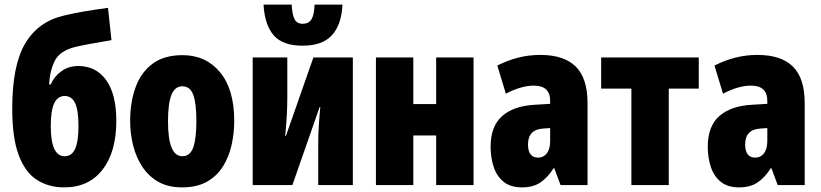

<svg xmlns="http://www.w3.org/2000/svg" viewBox="-20 -802 3556 832"><path d="M258 10Q191 10 140 -22.5Q89 -55 61 -130Q33 -205 33 -331Q33 -519 89 -613.5Q145 -708 255 -734Q299 -745 347.5 -753Q396 -761 448 -768L463 -628Q411 -619 377 -613Q343 -607 308 -599Q241 -583 218.5 -540.5Q196 -498 193 -436H200Q214 -470 245.5 -493Q277 -516 319 -516Q396 -516 440 -455Q484 -394 484 -278Q484 -144 424.5 -67Q365 10 258 10ZM260 -125Q291 -125 305.5 -157Q320 -189 320 -256Q320 -324 305.5 -355Q291 -386 260 -386Q230 -386 215 -354.5Q200 -323 200 -256Q200 -125 260 -125Z M769 10Q709 10 666.5 -14Q624 -38 597 -79Q570 -120 557 -171.5Q544 -223 544 -278Q544 -358 567 -422.5Q590 -487 640 -525Q690 -563 771 -563Q872 -563 933.5 -489Q995 -415 995 -278Q995 -225 983.5 -173.5Q972 -122 946 -80.5Q920 -39 876.5 -14.5Q833 10 769 10ZM770 -125Q804 -125 817.5 -163.5Q831 -202 831 -278Q831 -354 817.5 -391Q804 -428 770 -428Q738 -428 723 -391Q708 -354 708 -276Q708 -125 770 -125Z M1075 0V-553H1225V-383Q1225 -342 1223 -304.5Q1221 -267 1216 -213H1219L1338 -553H1509V0H1359V-180Q1359 -219 1361.5 -258Q1364 -297 1368 -338H1365L1247 0ZM1291 -604Q1205 -604 1166 -649Q1127 -694 1122 -782H1244Q1246 -740 1256 -719.5Q1266 -699 1291 -699Q1319 -699 1330.5 -719.5Q1342 -740 1343 -782H1464Q1460 -695 1418.5 -649.5Q1377 -604 1291 -604Z M1609 0V-553H1771V-351H1870V-553H2032V0H1870V-215H1771V0Z M2242 10Q2192 10 2162 -14.5Q2132 -39 2119 -79.5Q2106 -120 2106 -166Q2106 -255 2156 -299Q2206 -343 2297 -348L2364 -352V-365Q2364 -431 2293 -431Q2239 -431 2172 -396L2135 -518Q2181 -541 2226.5 -552.5Q2272 -564 2321 -564Q2424 -564 2475 -513.5Q2526 -463 2526 -355V0H2409L2382 -73H2379Q2352 -31 2320.5 -10.5Q2289 10 2242 10ZM2312 -119Q2335 -119 2349.5 -137.5Q2364 -156 2364 -191V-247L2334 -245Q2268 -241 2268 -176Q2268 -119 2312 -119Z M2716 0V-418H2585V-553H3008V-418H2878V0Z M3183 10Q3133 10 3103 -14.5Q3073 -39 3060 -79.5Q3047 -120 3047 -166Q3047 -255 3097 -299Q3147 -343 3238 -348L3305 -352V-365Q3305 -431 3234 -431Q3180 -431 3113 -396L3076 -518Q3122 -541 3167.5 -552.5Q3213 -564 3262 -564Q3365 -564 3416 -513.5Q3467 -463 3467 -355V0H3350L3323 -73H3320Q3293 -31 3261.5 -10.5Q3230 10 3183 10ZM3253 -119Q3276 -119 3290.5 -137.5Q3305 -156 3305 -191V-247L3275 -245Q3209 -241 3209 -176Q3209 -119 3253 -119Z"/></svg>

Font: Noto Sans ExtraCondensed Black
Style: Regular
Weight: 900
Width: 2
Designer: Monotype Design Team
Foundry: Monotype Imaging Inc.
Version: Version 2.013; ttfautohint (v1.8.4.7-5d5b)